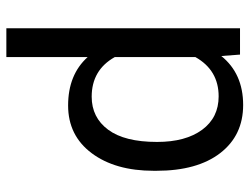

<svg xmlns="http://www.w3.org/2000/svg" viewBox="-110 -468 781 601"><g transform="rotate(90 280.5 -167.5)"><path d="M68.4 0ZM514.6 -258.3Q514.6 -137.7 459.5 -64Q404.3 9.8 310.1 9.8Q213.9 9.8 158.7 -51.3V203.1H68.4V-528.3H150.9L155.3 -469.7Q210.4 -538.1 308.6 -538.1Q403.8 -538.1 459.2 -466.3Q514.6 -394.5 514.6 -266.6ZM424.3 -268.6Q424.3 -357.9 386.2 -409.7Q348.1 -461.4 281.7 -461.4Q199.7 -461.4 158.7 -388.7V-136.2Q199.2 -64 282.7 -64Q347.7 -64 386 -115.5Q424.3 -167 424.3 -268.6Z"/></g></svg>

Font: Roboto
Style: Regular
Weight: 400
Designer: Google
Version: Version 2.134; 2016; ttfautohint (v1.6)